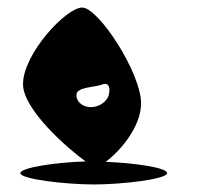

<svg xmlns="http://www.w3.org/2000/svg" viewBox="-20 -733 535 509"><path d="M34 -274C34 -258 154 -244 229 -244C304 -244 423 -258 423 -274C423 -289 335 -301 260 -304C295 -329 354 -395 354 -459C354 -540 241 -713 198 -713C155 -713 41 -590 41 -510C41 -442 161 -338 207 -305C132 -303 34 -289 34 -274ZM183 -484C186 -502 231 -502 248 -508C266 -516 273 -505 269 -484C266 -466 245 -449 221 -449C197 -449 180 -466 183 -484Z"/></svg>

Font: Ampere
Style: UltCnd
Weight: 400
Version: Version 1